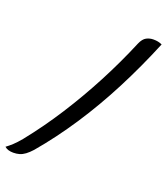

<svg xmlns="http://www.w3.org/2000/svg" viewBox="-184 -871 969 1117"><g transform="rotate(20 301.0 -312.0)"><path d="M626 -750Q561 -592 485 -444.5Q409 -297 322 -165Q235 -33 139 80Q120 101 102.5 114Q85 127 67.5 132Q50 137 30 137Q13 137 -0.5 133Q-14 129 -24 120Q-6 107 13 89.5Q32 72 57 42Q146 -69 224 -191Q302 -313 370 -442.5Q438 -572 495 -708Q509 -740 529 -750.5Q549 -761 572 -761Q588 -761 600.5 -758.5Q613 -756 626 -750Z"/></g></svg>

Font: Rec Mono Duotone
Style: Italic
Weight: 400
Italic angle: -10°
Monospace: yes
Version: Version 1.085; ttfautohint (v1.8.4.7-5d5b)